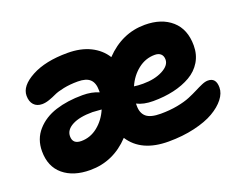

<svg xmlns="http://www.w3.org/2000/svg" viewBox="-88 -726 1094 862"><g transform="rotate(-20 458.5 -295.5)"><path d="M212.9 -30.8Q132.8 -30.8 85 -70.6Q37.1 -110.4 37.1 -184.1Q37.1 -242.2 72.8 -282.5Q108.4 -322.8 165 -340.8Q221.7 -358.9 293.9 -358.9Q337.9 -358.9 371.1 -344.2V-354Q371.1 -389.6 353 -406.7Q335 -423.8 294.9 -423.8Q257.3 -423.8 226.6 -417.5Q195.8 -411.1 179.7 -403.3Q163.6 -395.5 145.3 -389.2Q127 -382.8 110.8 -382.8Q85.9 -382.8 71.5 -398.4Q57.1 -414.1 57.1 -441.9Q57.1 -488.8 123.3 -524.4Q189.5 -560.1 294.9 -560.1Q358.4 -560.1 403.8 -537.6Q449.2 -515.1 474.1 -475.1Q555.7 -560.1 664.1 -560.1Q744.1 -560.1 792 -517.8Q839.8 -475.6 839.8 -397.9Q839.8 -354.5 819.6 -320.8Q799.3 -287.1 763.9 -266.6Q728.5 -246.1 682.9 -235.6Q637.2 -225.1 584 -225.1Q538.1 -225.1 506.8 -241.2V-230Q506.8 -195.3 527.3 -177.7Q547.9 -160.2 596.2 -160.2Q639.6 -160.2 676.5 -167.2Q713.4 -174.3 737.3 -184.3Q761.2 -194.3 780.3 -204.1Q799.3 -213.9 815.7 -220.9Q832 -228 845.2 -228Q883.8 -228 883.8 -181.2Q883.8 -153.8 863 -127.2Q842.3 -100.6 805.4 -79.1Q768.6 -57.6 711.4 -44.2Q654.3 -30.8 586.9 -30.8Q457 -30.8 402.8 -115.2Q323.2 -30.8 212.9 -30.8ZM660.2 -418Q616.2 -418 580.3 -389.9Q544.4 -361.8 524.9 -316.9Q542 -314 567.9 -314Q623 -314 661.1 -333.7Q699.2 -353.5 699.2 -381.8Q699.2 -398.9 689.2 -408.4Q679.2 -418 660.2 -418ZM178.2 -204.1Q178.2 -167 219.2 -167Q262.7 -167 298.1 -195.3Q333.5 -223.6 353 -269Q319.3 -272 310.1 -272Q247.6 -272 212.9 -253.4Q178.2 -234.9 178.2 -204.1Z"/></g></svg>

Font: Shantell Sans Irregular Bouncy
Style: Bold
Weight: 700
Designer: Stephen Nixon, Anya Danilova, Shantell Martin
Foundry: Arrow Type
Version: Version 1.006;[9816181b4]